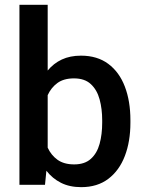

<svg xmlns="http://www.w3.org/2000/svg" viewBox="-20 -770 602 800"><path d="M523.4 -269V-258.8Q523.4 -180.7 500.2 -120.1Q477.1 -59.6 431.4 -24.9Q385.7 9.8 318.4 9.8Q270 9.8 234.1 -8.3Q198.2 -26.4 173.3 -58.6L167.5 0H61V-750H178.7V-476.1Q203.1 -505.9 237.5 -522Q272 -538.1 317.4 -538.1Q385.3 -538.1 431.2 -503.9Q477.1 -469.7 500.2 -409.2Q523.4 -348.6 523.4 -269ZM405.8 -258.8V-269Q405.8 -316.4 395 -356Q384.3 -395.5 358.6 -419.4Q333 -443.4 288.1 -443.4Q245.6 -443.4 219.2 -424.1Q192.9 -404.8 178.7 -373.5V-154.8Q192.9 -123.5 219.7 -104.2Q246.6 -85 289.1 -85Q333 -85 358.6 -108.2Q384.3 -131.3 395 -170.7Q405.8 -210 405.8 -258.8Z"/></svg>

Font: Vazirmatn RD FD Medium
Style: Regular
Weight: 500
Designer: Saber Rastikerdar
Foundry: Saber Rastikerdar
Version: Version 33.003